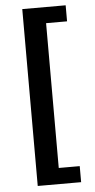

<svg xmlns="http://www.w3.org/2000/svg" viewBox="-58 -743 461 930"><g transform="rotate(-5 172.0 -278.0)"><path d="M87 152V-708H298V-630H196V74H298V152Z"/></g></svg>

Font: Mada
Style: Bold
Weight: 700
Designer: Khaled Hosny
Version: Version 1.5